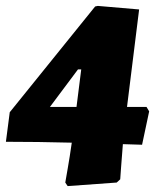

<svg xmlns="http://www.w3.org/2000/svg" viewBox="-42 -535 540 650"><path d="M-9 -155 280 -513 289 -515 429 -503 388 -173H454L463 -158L439 -45L374 -47Q370 -2 368 30Q366 62 365 72L353 83L187 95L179 83Q181 71 187.5 34Q194 -3 201 -52Q86 -55 -22 -55ZM217 -173 233 -300H222L127 -173Z"/></svg>

Font: Alegreya Black
Style: Italic
Weight: 900
Italic angle: -7°
Designer: Juan Pablo del Peral
Foundry: Huerta Tipografica
Version: Version 2.007; ttfautohint (v1.6)